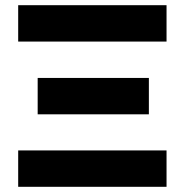

<svg xmlns="http://www.w3.org/2000/svg" viewBox="-20 -720 711 739"><path d="M621 -700V-560H50V-700H621ZM621 -141V-1H50V-141H621ZM553 -420V-280H125V-420H553Z"/></svg>

Font: CAT North
Style: Regular
Weight: 400
Designer: Peter Wiegel
Foundry: Peter Wiegel
Version: Version 1.000